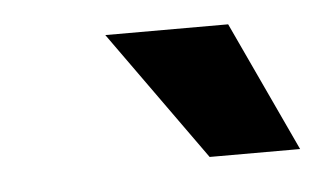

<svg xmlns="http://www.w3.org/2000/svg" viewBox="-28 -785 376 222"><g transform="rotate(-5 160.5 -674.5)"><path d="M242.7 -750 313 -599.1H208L100.1 -750Z"/></g></svg>

Font: Roboto Condensed
Style: Bold Italic
Weight: 700
Italic angle: -12°
Designer: Christian Robertson
Foundry: Google
Version: Version 3.0